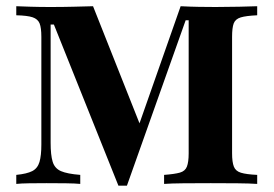

<svg xmlns="http://www.w3.org/2000/svg" viewBox="-20 -591 879 617"><path d="M360.5 5.6 153.2 -512.1H142.7V-132.3Q142.7 -92.7 149.2 -71.4Q155.6 -50 175.8 -41.1Q196 -32.3 237.9 -29V0Q221.8 -1.6 191.9 -2Q162.1 -2.4 129.8 -2.4Q100 -2.4 73.8 -2Q47.6 -1.6 32.3 0V-29Q66.1 -32.3 83.5 -41.1Q100.8 -50 106.9 -70.6Q112.9 -91.1 112.9 -126.6V-472.6Q112.9 -501.6 107.3 -515.7Q101.6 -529.8 84.7 -535.5Q67.7 -541.1 32.3 -541.9V-571Q50 -570.2 78.6 -569.4Q107.3 -568.5 141.9 -568.5Q181.5 -568.5 216.5 -569.4Q251.6 -570.2 279 -571L438.7 -168.5L412.9 -150.8L560.5 -571Q591.9 -569.4 618.5 -569Q645.2 -568.5 672.6 -568.5Q712.1 -568.5 748.4 -569.4Q784.7 -570.2 806.5 -571V-541.9Q771 -540.3 753.6 -535.1Q736.3 -529.8 731 -515.7Q725.8 -501.6 725.8 -472.6V-98.4Q725.8 -70.2 731.5 -55.6Q737.1 -41.1 754.4 -35.9Q771.8 -30.6 806.5 -29V0Q782.3 -1.6 742.7 -2Q703.2 -2.4 657.3 -2.4Q608.1 -2.4 569 -2Q529.8 -1.6 507.3 0V-29Q541.1 -31.5 558.1 -36.3Q575 -41.1 580.6 -55.6Q586.3 -70.2 586.3 -98.4V-525.8H576.6L387.9 5.6Z"/></svg>

Font: Playfair 5pt SemiExpanded Light ExtraBold
Style: Regular
Weight: 800
Version: Version 2.001;gftools[0.9.30]